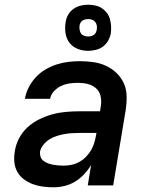

<svg xmlns="http://www.w3.org/2000/svg" viewBox="-20 -788 640 816"><path d="M207 8Q184 8 161.5 5Q139 2 119 -5.5Q99 -13 81.5 -26Q64 -39 53.5 -58Q43 -77 41 -99.5Q39 -122 43 -145Q47 -173 61 -200Q75 -227 97.5 -247.5Q120 -268 148 -281.5Q176 -295 204 -302.5Q232 -310 261 -312.5Q290 -315 318 -315H405L409 -340Q412 -361 407 -381Q402 -401 387.5 -413.5Q373 -426 353 -431Q333 -436 312 -436Q294 -436 276 -433.5Q258 -431 240.5 -423Q223 -415 209.5 -400.5Q196 -386 193 -368H86Q90 -393 102 -416.5Q114 -440 132 -459.5Q150 -479 173 -492.5Q196 -506 220.5 -514Q245 -522 270 -525Q295 -528 319 -528Q348 -528 376.5 -524Q405 -520 430 -508.5Q455 -497 474.5 -478.5Q494 -460 505.5 -435.5Q517 -411 518 -382.5Q519 -354 515 -325L461 0H353L367 -86Q354 -65 336.5 -46.5Q319 -28 298 -15.5Q277 -3 253.5 2.5Q230 8 207 8ZM251 -84Q267 -84 284 -87.5Q301 -91 316.5 -99.5Q332 -108 344.5 -120.5Q357 -133 366 -148Q375 -163 380 -179Q385 -195 388 -212L390 -223H318Q302 -223 285.5 -222Q269 -221 253 -218Q237 -215 221 -210Q205 -205 190.5 -196Q176 -187 164.5 -173Q153 -159 150 -143Q149 -132 152.5 -121.5Q156 -111 164.5 -104.5Q173 -98 183.5 -94Q194 -90 205 -88Q216 -86 227.5 -85Q239 -84 251 -84ZM354 -572Q331 -572 309.5 -580.5Q288 -589 275 -606.5Q262 -624 258.5 -647Q255 -670 259 -694Q261 -710 269.5 -725Q278 -740 292 -750Q306 -760 322.5 -764Q339 -768 355 -768Q370 -768 385.5 -764.5Q401 -761 413 -753Q425 -745 434 -733.5Q443 -722 447 -707.5Q451 -693 452 -677.5Q453 -662 451 -646Q448 -630 439.5 -615Q431 -600 417.5 -590Q404 -580 387 -576Q370 -572 354 -572ZM355 -633Q361 -633 367 -634.5Q373 -636 378.5 -639.5Q384 -643 387 -649Q390 -655 391 -661Q393 -670 391.5 -679Q390 -688 385 -694.5Q380 -701 372 -704Q364 -707 355 -707Q349 -707 342.5 -705.5Q336 -704 330.5 -700.5Q325 -697 322 -691Q319 -685 318 -679Q317 -670 318.5 -661Q320 -652 324.5 -645.5Q329 -639 337.5 -636Q346 -633 355 -633Z"/></svg>

Font: Iosevka Aile Semibold Oblique
Style: Regular
Weight: 600
Italic angle: -9°
Designer: Belleve Invis
Foundry: Belleve Invis
Version: Version 31.1.0; ttfautohint (v1.8.4)